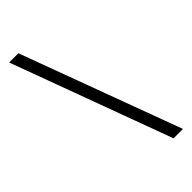

<svg xmlns="http://www.w3.org/2000/svg" viewBox="-230 -761 809 809"><g transform="rotate(-45 174.0 -357.0)"><path d="M70 -715 335 1H279L15 -715Z"/></g></svg>

Font: Noto Sans Thai SemiCondensed Light
Style: Regular
Weight: 300
Width: 4
Designer: Monotype Design Team
Foundry: Monotype Imaging Inc.
Version: Version 2.001